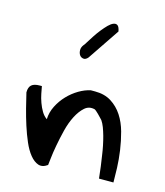

<svg xmlns="http://www.w3.org/2000/svg" viewBox="-111 -839 788 915"><g transform="rotate(15 282.5 -381.5)"><path d="M19.5 -329.1Q19.5 -354.5 32.2 -365.7Q44.9 -377 73.2 -377H83Q85.9 -361.3 89.8 -340.8Q93.8 -320.3 101.6 -298.8Q109.4 -277.3 120.1 -259.3Q130.9 -241.2 146.5 -230.5Q147.5 -264.6 163.6 -296.4Q179.7 -328.1 203.6 -353Q227.5 -377.9 256.3 -395Q285.2 -412.1 313.5 -418H335Q381.8 -418 415 -397Q448.2 -376 470.2 -342.3Q492.2 -308.6 503.9 -265.6Q515.6 -222.7 522 -178.2Q528.3 -133.8 529.8 -92.3Q531.2 -50.8 531.2 -21.5H460Q454.1 -80.1 445.3 -133.8Q442.4 -155.3 437.5 -179.2Q432.6 -203.1 426.8 -224.1Q420.9 -245.1 414.1 -263.2Q407.2 -281.2 398.4 -293.9Q394.5 -297.9 388.2 -304.7Q381.8 -311.5 375 -318.4Q368.2 -325.2 362.3 -330.1Q356.4 -335 355.5 -335Q326.2 -342.8 304.7 -323.7Q283.2 -304.7 266.6 -272.5Q250 -240.2 239.7 -199.2Q229.5 -158.2 222.7 -120.6Q215.8 -83 212.9 -55.2Q210 -27.3 209 -21.5Q184.6 -3.9 163.1 -11.2Q141.6 -18.6 122.6 -42Q103.5 -65.4 88.4 -100.6Q73.2 -135.7 60.5 -175.3Q47.9 -214.8 37.6 -254.9Q27.3 -294.9 19.5 -329.1ZM368.2 -722.7 262.7 -566.4Q251 -552.7 239.3 -554.7Q227.5 -556.6 221.2 -565.9Q214.8 -575.2 214.4 -589.4Q213.9 -603.5 224.6 -617.2Q227.5 -620.1 231 -625.5Q234.4 -630.9 235.4 -632.8Q245.1 -648.4 257.8 -668Q270.5 -687.5 284.2 -704.6Q297.9 -721.7 311 -734.9Q324.2 -748 335.9 -752.4Q347.7 -756.8 356 -750.5Q364.3 -744.1 368.2 -722.7Z"/></g></svg>

Font: Gloria Hallelujah
Style: Regular
Weight: 400
Designer: Kimberly Geswein
Foundry: Kimberly Geswein
Version: Version 1.004 2010